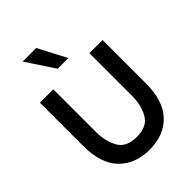

<svg xmlns="http://www.w3.org/2000/svg" viewBox="-272 -1091 1229 1229"><g transform="rotate(-45 342.0 -477.0)"><path d="M58 -307V-700H179V-314Q179 -230 213 -168Q247 -106 343 -106Q436 -106 471 -168Q506 -230 506 -314V-700H625V-307Q625 -149 548.5 -69.5Q472 10 343 10Q212 10 135 -69.5Q58 -149 58 -307ZM166 -964H289L388 -774L292 -773Z"/></g></svg>

Font: Be Vietnam SemiBold
Style: Regular
Weight: 600
Designer: Gabriel Lam
Foundry: TypeRant
Version: Version 4.000